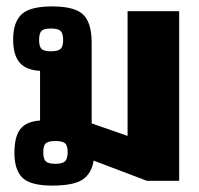

<svg xmlns="http://www.w3.org/2000/svg" viewBox="-20 -564 620 599"><path d="M25 -87Q25 -138 43.5 -161.5Q62 -185 105 -188V-343Q62 -345 41.5 -368.5Q21 -392 21 -441Q21 -494 47 -519Q73 -544 143 -544Q213 -544 239.5 -518.5Q266 -493 266 -430V-179L378 -140V-529H539V0H438L272 -63Q266 -23 238 -4Q210 15 143 15Q75 15 50 -9.5Q25 -34 25 -87ZM177 -439Q177 -460 169 -467.5Q161 -475 139 -475Q117 -475 109.5 -467.5Q102 -460 102 -439Q102 -419 109.5 -411.5Q117 -404 139 -404Q161 -404 169 -411.5Q177 -419 177 -439ZM191 -89Q191 -110 183 -117Q175 -124 153 -124Q131 -124 123 -117Q115 -110 115 -89Q115 -68 123 -60.5Q131 -53 153 -53Q175 -53 183 -61Q191 -69 191 -89Z"/></svg>

Font: Pridi SemiBold
Style: Regular
Weight: 600
Designer: Katatrad Team
Foundry: CadsonDemak
Version: Version 1.001